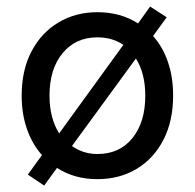

<svg xmlns="http://www.w3.org/2000/svg" viewBox="-20 -548 607 598"><path d="M117.5 30 66.7 -4.2 110.8 -65Q80.8 -98.3 64.2 -145.4Q47.5 -192.5 47.5 -250Q47.5 -330 78.3 -388.3Q109.2 -446.7 162.5 -478.3Q215.8 -510 283.3 -510Q355.8 -510 410 -475L447.5 -527.5L499.2 -494.2L456.7 -435.8Q486.7 -402.5 502.9 -355.4Q519.2 -308.3 519.2 -250Q519.2 -170.8 488.8 -112.1Q458.3 -53.3 405 -21.7Q351.7 10 283.3 10Q211.7 10 157.5 -25ZM164.2 -132.5 364.2 -408.3Q330 -431.7 283.3 -431.7Q215.8 -431.7 175 -382.5Q134.2 -333.3 134.2 -250Q134.2 -180.8 164.2 -132.5ZM283.3 -68.3Q352.5 -68.3 392.5 -117.9Q432.5 -167.5 432.5 -250Q432.5 -319.2 403.3 -365.8L204.2 -93.3Q239.2 -68.3 283.3 -68.3Z"/></svg>

Font: Funnel Sans
Style: Regular
Weight: 400
Designer: NORD ID, Kristian Moeller
Foundry: Dicotype
Version: Version 1.000